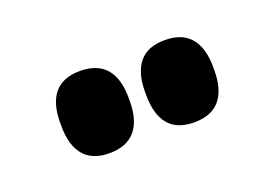

<svg xmlns="http://www.w3.org/2000/svg" viewBox="-38 -763 434 303"><g transform="rotate(-20 178.5 -611.0)"><path d="M107 -541.5Q78.5 -541.5 64.2 -558.5Q50 -575.5 50 -608V-613.5Q50 -646 64.2 -662.8Q78.5 -679.5 107 -679.5Q136 -679.5 150.5 -662.8Q165 -646 165 -613.5V-608Q165 -575.5 150.5 -558.5Q136 -541.5 107 -541.5ZM249.5 -541.5Q220.5 -541.5 206.5 -558.5Q192.5 -575.5 192.5 -608V-613.5Q192.5 -645.5 206.5 -662.5Q220.5 -679.5 249.5 -679.5Q278.5 -679.5 292.8 -662.5Q307 -645.5 307 -613.5V-608Q307 -575.5 292.8 -558.5Q278.5 -541.5 249.5 -541.5Z"/></g></svg>

Font: Anek Latin Condensed
Style: Bold
Weight: 700
Width: 3
Designer: Yesha Goshar
Foundry: Ek Type
Version: Version 1.003